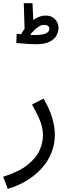

<svg xmlns="http://www.w3.org/2000/svg" viewBox="-45 -961 455 1211"><path d="M4 230 -25 154Q76 122 130.5 77.5Q185 33 205.5 -15Q226 -63 226 -107Q226 -135 220 -161Q214 -187 199 -220Q184 -253 157 -302L230 -339Q268 -274 284.5 -216Q301 -158 301 -114Q301 -51 280.5 0Q260 51 226.5 90.5Q193 130 153.5 158Q114 186 74.5 204Q35 222 4 230ZM180 -682Q162 -682 137.5 -683.5Q113 -685 91 -687Q69 -689 58 -690L60 -748Q66 -747 73 -746.5Q80 -746 88 -745Q98 -763 110 -779L105 -941H160L165 -835Q183 -848 202.5 -855.5Q222 -863 242 -863Q280 -863 302 -840Q324 -817 324 -783Q324 -763 312.5 -739.5Q301 -716 270 -699Q239 -682 180 -682ZM234 -804Q216 -804 199 -793Q182 -782 167.5 -767Q153 -752 145 -741Q161 -740 173 -740Q222 -740 244 -750.5Q266 -761 266 -778Q266 -792 257 -798Q248 -804 234 -804Z"/></svg>

Font: Go Noto Current
Style: Regular
Weight: 400
Designer: Monotype Design Team
Foundry: Monotype Imaging Inc.
Version: Version 2.007; ttfautohint (v1.8) -l 8 -r 50 -G 200 -x 14 -D